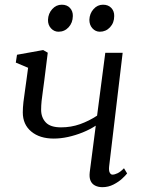

<svg xmlns="http://www.w3.org/2000/svg" viewBox="-20 -766 604 796"><path d="M178 -547.5 163.5 -431.5Q161 -410.5 157.8 -389Q154.5 -367.5 152.5 -347.8Q150.5 -328 150.5 -311Q150.5 -279 169.8 -258.5Q189 -238 233 -238Q274.5 -238 311.8 -251.2Q349 -264.5 382.5 -286.5L416.5 -547H488.5L432.5 -76.5Q430.5 -58.5 435 -50.2Q439.5 -42 446 -42Q455.5 -42 467.8 -48Q480 -54 494 -68.5L507 -47Q501.5 -39.5 486.8 -25.8Q472 -12 450.5 -1Q429 10 404.5 10Q387.5 10 374.5 3.5Q361.5 -3 355.5 -16.5Q349.5 -30 352 -52L377 -245Q352.5 -229 322.8 -217Q293 -205 262.2 -198.2Q231.5 -191.5 203 -191.5Q144.5 -191.5 109.5 -220.8Q74.5 -250 74.5 -300Q74.5 -319 77.2 -343.2Q80 -367.5 83.8 -392Q87.5 -416.5 90 -436.5L96.5 -485L45.5 -506.5L50.5 -539L159 -558.5ZM222.5 -634.5Q204.5 -634.5 191.5 -648.5Q178.5 -662.5 179 -684Q180 -710 196.5 -728.2Q213 -746.5 236 -746.5Q258 -746.5 270.2 -733Q282.5 -719.5 282 -699.5Q281.5 -671.5 264.5 -653Q247.5 -634.5 222.5 -634.5ZM394 -634.5Q376 -634.5 363.2 -648.5Q350.5 -662.5 350.5 -684Q351.5 -710 367.8 -728.2Q384 -746.5 407 -746.5Q429 -746.5 441.5 -733Q454 -719.5 453.5 -699.5Q453.5 -671.5 436.2 -653Q419 -634.5 394 -634.5Z"/></svg>

Font: Merriweather 36pt Light
Style: Italic
Weight: 300
Italic angle: -7.8°
Version: Version 2.101